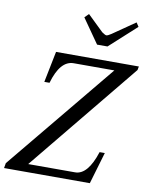

<svg xmlns="http://www.w3.org/2000/svg" viewBox="-117 -1017 853 1089"><g transform="rotate(10 309.5 -472.0)"><path d="M283 -921 306 -944 398 -855Q417 -842 423 -842Q432 -842 451 -855L580 -944L595 -921L441 -781H381ZM-12 -29 503 -654H269Q191 -654 153 -521H123L159 -700H636L632 -679L114 -46H384Q457 -46 501 -183H531L477 0H-17Z"/></g></svg>

Font: Taviraj Medium
Style: Italic
Weight: 500
Italic angle: -12°
Designer: Katatrad Team
Foundry: CadsonDemak
Version: Version 1.001